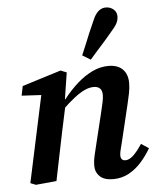

<svg xmlns="http://www.w3.org/2000/svg" viewBox="-55 -826 728 887"><g transform="rotate(-5 309.0 -382.5)"><path d="M76 9 51 -1 143 -431 175 -400 46 -407 55 -451 235 -507 263 -496 242 -361 246 -356 218 -225Q206 -169 195 -113Q184 -57 172 0ZM434 14Q393 14 372.5 -5.5Q352 -25 352 -56Q352 -78 357.5 -101Q363 -124 369 -149L405 -297Q411 -322 415.5 -342.5Q420 -363 420 -378Q420 -398 410 -408Q400 -418 381 -418Q361 -418 339 -408Q317 -398 290 -377Q263 -356 229 -323L227 -373H246Q278 -414 312 -444Q346 -474 382.5 -491.5Q419 -509 457 -509Q500 -509 523 -486Q546 -463 546 -422Q546 -399 541 -374.5Q536 -350 530 -325L489 -154Q484 -134 480 -118.5Q476 -103 476 -92Q476 -81 481.5 -74.5Q487 -68 498 -68Q515 -68 533 -84Q551 -100 576 -137L611 -114Q592 -81 566 -51.5Q540 -22 507 -4Q474 14 434 14ZM341 -568Q352 -593 362 -618Q372 -643 382.5 -668Q393 -693 404 -717Q413 -740 423 -753.5Q433 -767 444.5 -773Q456 -779 469 -779Q489 -779 504 -766.5Q519 -754 519 -734Q519 -716 510.5 -700.5Q502 -685 483 -664Q466 -643 448.5 -623.5Q431 -604 413.5 -584.5Q396 -565 379 -545Z"/></g></svg>

Font: Source Serif 4 SemiBold
Style: Italic
Weight: 600
Italic angle: -12°
Designer: Frank Grießhammer
Foundry: Adobe Systems Incorporated
Version: Version 4.004;hotconv 1.0.116;makeotfexe 2.5.65601